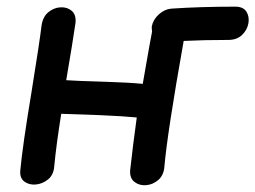

<svg xmlns="http://www.w3.org/2000/svg" viewBox="-20 -555 767 577"><path d="M371 -42Q370 -19 384.5 -8Q399 3 419 1.5Q439 0 455.5 -14Q472 -28 474 -54Q483 -157 532 -432Q593 -435 666 -435Q692 -435 707.5 -450Q723 -465 726.5 -485Q730 -505 720.5 -520Q711 -535 687 -535Q582 -535 494 -529Q474 -527 457 -511.5Q440 -496 436 -475Q436 -468 437 -460Q434 -445 429 -417Q424 -389 418.5 -357.5Q413 -326 409 -303Q367 -307 304 -309Q203 -312 179 -314Q199 -431 207 -487Q209 -511 195.5 -522.5Q182 -534 162 -533Q142 -532 125.5 -518.5Q109 -505 105 -479Q99 -429 74 -274Q48 -118 41 -43Q39 -20 53 -9.5Q67 1 87 -0.5Q107 -2 124 -15.5Q141 -29 143 -55Q149 -119 164 -213Q188 -212 279 -209Q350 -206 391 -202Q379 -115 371 -42Z"/></svg>

Font: Balsamiq Sans
Style: Italic
Weight: 400
Italic angle: -12°
Designer: Michael Angeles
Foundry: Balsamiq SRL
Version: Version 1.020; ttfautohint (v1.8.4.7-5d5b);gftools[0.9.26]